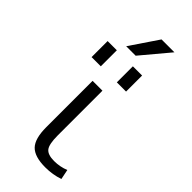

<svg xmlns="http://www.w3.org/2000/svg" viewBox="-301 -1011 1075 1075"><g transform="rotate(45 236.5 -473.5)"><path d="M241 -520V-167Q241 -96 259.5 -73Q278 -50 328 -50Q374 -50 416 -67L428 -8Q377 10 318 10Q233 10 198 -26.5Q163 -63 163 -153V-520ZM265 -610V-737H338V-610ZM65 -610V-737H138V-610ZM234 -790H159L272 -957H374Z"/></g></svg>

Font: M PLUS 1p
Style: Regular
Weight: 400
Version: Version 1.062